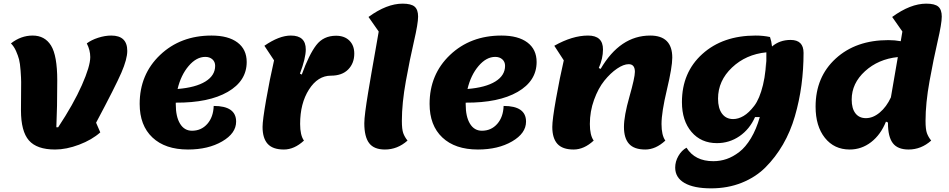

<svg xmlns="http://www.w3.org/2000/svg" viewBox="-20 -795 5205 1053"><path d="M282 25Q182 25 138.5 -25Q95 -75 95 -190Q95 -212 95.5 -268Q96 -324 96 -345Q96 -366 93 -407Q90 -448 84.5 -469Q79 -490 68 -515Q57 -540 40 -557Q95 -600 159 -600Q226 -600 260 -545Q294 -490 294 -354Q294 -204 289 -97H299Q383 -224 429 -328Q475 -432 475 -482Q475 -520 456 -557Q481 -576 518.5 -588Q556 -600 590 -600Q678 -600 678 -516Q678 -471 645.5 -396Q613 -321 507 -122L530 -69Q484 -28 414 -1.5Q344 25 282 25Z M1011 25Q886 25 816 -41Q746 -107 746 -225Q746 -387 858 -493.5Q970 -600 1140 -600Q1232 -600 1282.5 -562Q1333 -524 1333 -455Q1333 -351 1229 -291Q1125 -231 944 -232V-223Q944 -155 967.5 -116.5Q991 -78 1033 -78Q1084 -78 1117 -115.5Q1150 -153 1152 -214Q1275 -214 1275 -128Q1275 -64 1198.5 -19.5Q1122 25 1011 25ZM1106 -483Q1057 -483 1014.5 -433Q972 -383 954 -307Q1053 -315 1106.5 -348Q1160 -381 1160 -434Q1160 -456 1145 -469.5Q1130 -483 1106 -483Z M1537 25Q1476 25 1448 -6Q1420 -37 1420 -99Q1420 -135 1439.5 -247Q1459 -359 1483 -464L1430 -544Q1511 -600 1575 -600Q1657 -600 1657 -524Q1657 -476 1625 -391L1635 -386Q1675 -496 1714.5 -547.5Q1754 -599 1823 -599Q1869 -599 1896 -572.5Q1923 -546 1923 -501Q1923 -448 1889.5 -414Q1856 -380 1795 -380Q1723 -380 1674.5 -304Q1626 -228 1626 -115Q1626 -53 1647 -24Q1594 25 1537 25Z M2091 25Q2031 25 2004.5 -10Q1978 -45 1978 -119Q1978 -141 1983.5 -184Q1989 -227 1999 -287.5Q2009 -348 2018 -399.5Q2027 -451 2039.5 -521.5Q2052 -592 2057 -622L2001 -702Q2101 -775 2188 -775Q2235 -775 2254 -758.5Q2273 -742 2273 -704Q2273 -666 2250.5 -569Q2228 -472 2206 -350.5Q2184 -229 2184 -132Q2184 -86 2191.5 -65Q2199 -44 2215 -24Q2160 25 2091 25Z M2601 25Q2476 25 2406 -41Q2336 -107 2336 -225Q2336 -387 2448 -493.5Q2560 -600 2730 -600Q2822 -600 2872.5 -562Q2923 -524 2923 -455Q2923 -351 2819 -291Q2715 -231 2534 -232V-223Q2534 -155 2557.5 -116.5Q2581 -78 2623 -78Q2674 -78 2707 -115.5Q2740 -153 2742 -214Q2865 -214 2865 -128Q2865 -64 2788.5 -19.5Q2712 25 2601 25ZM2696 -483Q2647 -483 2604.5 -433Q2562 -383 2544 -307Q2643 -315 2696.5 -348Q2750 -381 2750 -434Q2750 -456 2735 -469.5Q2720 -483 2696 -483Z M3126 25Q3065 25 3037 -6Q3009 -37 3009 -99Q3009 -139 3029.5 -254Q3050 -369 3072 -464L3020 -544Q3119 -600 3205 -600Q3287 -600 3287 -524Q3287 -474 3264 -422L3274 -417Q3381 -600 3546 -600Q3667 -600 3667 -479Q3667 -427 3637.5 -303Q3608 -179 3608 -115Q3608 -53 3629 -24Q3576 25 3519 25Q3458 25 3430 -6Q3402 -37 3402 -99Q3402 -159 3432 -264.5Q3462 -370 3462 -401Q3462 -443 3428 -443Q3400 -443 3364 -418.5Q3328 -394 3294.5 -352.5Q3261 -311 3238 -247.5Q3215 -184 3215 -115Q3215 -53 3236 -24Q3183 25 3126 25Z M3912 -10Q3825 -10 3772.5 -71.5Q3720 -133 3720 -235Q3720 -398 3832 -499Q3944 -600 4124 -600Q4166 -600 4203 -592Q4211 -569 4214 -540Q4256 -576 4316 -576Q4387 -576 4387 -505Q4387 -415 4375.5 -328.5Q4364 -242 4339.5 -157.5Q4315 -73 4274 -2.5Q4233 68 4178.5 122.5Q4124 177 4047.5 207.5Q3971 238 3880 238Q3785 238 3734 208.5Q3683 179 3683 124Q3683 91 3700.5 60.5Q3718 30 3745 15Q3791 89 3892 89Q3930 89 3965 77Q4000 65 4034.5 38.5Q4069 12 4098.5 -37Q4128 -86 4147 -153H4121Q4091 -86 4035.5 -48Q3980 -10 3912 -10ZM4183 -508V-420Q4185 -462 4183 -508ZM3918 -254Q3918 -201 3940 -171.5Q3962 -142 4001 -142Q4029 -142 4058 -159Q4087 -176 4116.5 -214.5Q4146 -253 4164.5 -329Q4183 -405 4183 -508Q4071 -497 3994.5 -424.5Q3918 -352 3918 -254Z M4640 25Q4555 25 4504 -39Q4453 -103 4453 -210Q4453 -373 4563.5 -474Q4674 -575 4852 -575Q4888 -575 4920 -569Q4925 -601 4929 -622L4873 -702Q4973 -775 5060 -775Q5107 -775 5126 -758.5Q5145 -742 5145 -704Q5145 -666 5122.5 -569Q5100 -472 5078 -350.5Q5056 -229 5056 -132Q5056 -86 5063.5 -65Q5071 -44 5087 -24Q5032 25 4963 25Q4903 25 4876.5 -10Q4850 -45 4850 -119V-123L4839 -128Q4810 -56 4757.5 -15.5Q4705 25 4640 25ZM4651 -249Q4651 -200 4671.5 -173.5Q4692 -147 4729 -147Q4768 -147 4805 -178Q4842 -209 4866 -261Q4878 -333 4904 -482Q4797 -471 4724 -404.5Q4651 -338 4651 -249Z"/></svg>

Font: Lemonada
Style: Bold
Weight: 700
Designer: Mohamed Gaber (Arabic), Eduardo Tunni (Latin)
Foundry: Kief Type Foundry
Version: Version 4.004